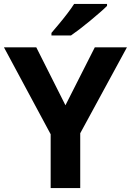

<svg xmlns="http://www.w3.org/2000/svg" viewBox="-20 -954 664 974"><path d="M312 -420 461 -714H624L387 -278V0H237V-273L0 -714H164ZM523 -924Q509 -910 486 -890Q463 -870 436.5 -848Q410 -826 384.5 -806.5Q359 -787 340 -774H241V-787Q257 -806 278.5 -831.5Q300 -857 321 -884.5Q342 -912 356 -934H523Z"/></svg>

Font: Noto Sans Nag Mundari
Style: Bold
Weight: 700
Version: Version 1.000